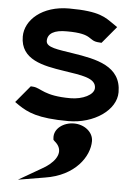

<svg xmlns="http://www.w3.org/2000/svg" viewBox="-61 -636 713 1028"><g transform="rotate(5 295.0 -121.5)"><path d="M348 21C293 21 240 57 245 109L246 118L253 125C297 161 288 207 238 249C226 259 211 269 196 277L75 347L218 323C380 298 452 188 452 107C452 59 405 21 348 21ZM444 -423 457 -422 533 -513 510 -529C466 -558 436 -590 268 -590C124 -590 34 -508 34 -419C34 -294 157 -272 268 -255C365 -240 443 -232 443 -178C443 -141 382 -112 317 -112C174 -112 157 -152 114 -156L100 -157L24 -66L47 -50C96 -18 149 11 317 11C454 11 571 -70 571 -166C571 -307 438 -333 308 -353C228 -366 164 -371 164 -407C164 -446 198 -468 268 -467C413 -467 381 -426 444 -423Z"/></g></svg>

Font: Charger
Style: Hemi
Weight: 900
Designer: Jasper
Foundry: Cannot Into Space Fonts
Version: Version 0.99